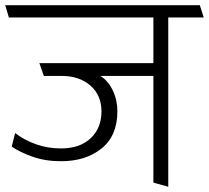

<svg xmlns="http://www.w3.org/2000/svg" viewBox="-31 -700 801 736"><path d="M203 -82Q143 -82 94.5 -99Q46 -116 14 -138L27 -190Q62 -163 107 -147Q152 -131 203 -131Q275 -131 316.5 -170Q358 -209 358 -273Q358 -335 315.5 -372Q273 -409 205 -409H137L120 -458H557V-633H3L-11 -680H735L750 -633H614V16L557 0V-409H354Q384 -390 401.5 -353Q419 -316 419 -273Q419 -180 358.5 -131Q298 -82 203 -82Z"/></svg>

Font: Palanquin ExtraLight
Style: Regular
Weight: 275
Designer: Pria Ravichandran
Version: Version 1.001